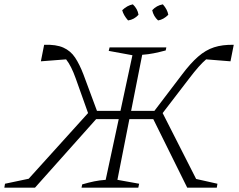

<svg xmlns="http://www.w3.org/2000/svg" viewBox="-32 -863 1100 883"><path d="M129 0H-12L-9 -18L100 -41L373 -343L316 -503Q306 -531 295 -553Q284 -575 272 -590L156 -581L171 -657Q226 -659 259.5 -644Q293 -629 313.5 -598Q334 -567 352 -520L414 -353H522L577 -609L468 -629L472 -645H733L730 -631Q700 -623 675 -618Q650 -613 622 -611L571 -353H678L805 -520Q844 -572 879 -602.5Q914 -633 952.5 -645.5Q991 -658 1043 -657L1028 -581L916 -590Q885 -564 838 -502L716 -343L870 -40L968 -18L965 0H829L673 -315H563L508 -36L608 -18L604 0H343L346 -15Q377 -24 401.5 -29Q426 -34 454 -36L514 -315H410ZM579 -843Q601 -822 605 -795Q585 -773 557 -769Q536 -793 530 -816Q553 -838 579 -843ZM717 -843Q738 -819 742 -795Q720 -773 695 -769Q674 -788 668 -816Q688 -838 717 -843Z"/></svg>

Font: Piazzolla SC ExtraLight
Style: Italic
Weight: 200
Italic angle: -11.3°
Designer: Juan Pablo del Peral
Foundry: Huerta Tipografica
Version: Version 1.330